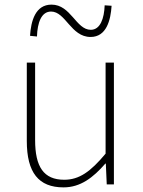

<svg xmlns="http://www.w3.org/2000/svg" viewBox="-20 -798 617 831"><path d="M255 13C328 13 383 -29 436 -90H438L442 0H473V-527H437V-133C372 -55 323 -20 258 -20C169 -20 132 -76 132 -192V-527H96V-188C96 -51 147 13 255 13ZM372 -638C441 -638 459 -711 463 -773L433 -775C431 -718 414 -669 373 -669C309 -669 287 -778 203 -778C133 -778 114 -707 110 -643L140 -640C142 -700 159 -748 201 -748C264 -748 287 -638 372 -638Z"/></svg>

Font: Noto Sans CJK SC Thin
Style: Regular
Weight: 100
Designer: Ryoko NISHIZUKA 西塚涼子 (kana, bopomofo & ideographs); Paul D. Hunt (Latin, Greek & Cyrillic); Sandoll Communications 산돌커뮤니
Foundry: Adobe
Version: Version 2.004;hotconv 1.0.118;makeotfexe 2.5.65603